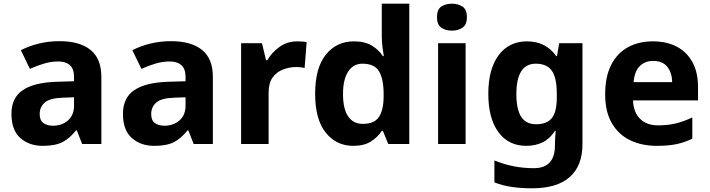

<svg xmlns="http://www.w3.org/2000/svg" viewBox="-20 -780 3844 1040"><path d="M302 -557Q412 -557 470.5 -509.5Q529 -462 529 -364V0H425L396 -74H392Q357 -30 318 -10Q279 10 211 10Q138 10 90 -32.5Q42 -75 42 -163Q42 -250 103 -291.5Q164 -333 286 -337L381 -340V-364Q381 -407 358.5 -427Q336 -447 296 -447Q256 -447 218 -435.5Q180 -424 142 -407L93 -508Q137 -531 190.5 -544Q244 -557 302 -557ZM323 -251Q251 -249 223 -225Q195 -201 195 -162Q195 -128 215 -113.5Q235 -99 267 -99Q315 -99 348 -127.5Q381 -156 381 -208V-253Z M906 -557Q1016 -557 1074.5 -509.5Q1133 -462 1133 -364V0H1029L1000 -74H996Q961 -30 922 -10Q883 10 815 10Q742 10 694 -32.5Q646 -75 646 -163Q646 -250 707 -291.5Q768 -333 890 -337L985 -340V-364Q985 -407 962.5 -427Q940 -447 900 -447Q860 -447 822 -435.5Q784 -424 746 -407L697 -508Q741 -531 794.5 -544Q848 -557 906 -557ZM927 -251Q855 -249 827 -225Q799 -201 799 -162Q799 -128 819 -113.5Q839 -99 871 -99Q919 -99 952 -127.5Q985 -156 985 -208V-253Z M1591 -556Q1602 -556 1617 -555Q1632 -554 1641 -552L1630 -412Q1623 -414 1609.5 -415.5Q1596 -417 1586 -417Q1548 -417 1513 -403.5Q1478 -390 1456.5 -360Q1435 -330 1435 -278V0H1286V-546H1399L1421 -454H1428Q1452 -496 1494 -526Q1536 -556 1591 -556Z M1893 10Q1802 10 1744.5 -61.5Q1687 -133 1687 -272Q1687 -412 1745 -484Q1803 -556 1897 -556Q1956 -556 1994 -533Q2032 -510 2054 -476H2059Q2056 -492 2052 -522.5Q2048 -553 2048 -585V-760H2197V0H2083L2054 -71H2048Q2026 -37 1989 -13.5Q1952 10 1893 10ZM1945 -109Q2007 -109 2032 -145.5Q2057 -182 2058 -255V-271Q2058 -351 2033.5 -393Q2009 -435 1943 -435Q1894 -435 1866 -392.5Q1838 -350 1838 -270Q1838 -190 1866 -149.5Q1894 -109 1945 -109Z M2502 -546V0H2353V-546ZM2428 -760Q2461 -760 2485 -744.5Q2509 -729 2509 -687Q2509 -646 2485 -630Q2461 -614 2428 -614Q2394 -614 2370.5 -630Q2347 -646 2347 -687Q2347 -729 2370.5 -744.5Q2394 -760 2428 -760Z M2835 -556Q2885 -556 2925 -536Q2965 -516 2993 -476H2997L3009 -546H3135V1Q3135 118 3066 179Q2997 240 2862 240Q2804 240 2754.5 233Q2705 226 2658 208V89Q2759 131 2871 131Q2929 131 2957.5 100Q2986 69 2986 7V-4Q2986 -21 2987.5 -39Q2989 -57 2990 -71H2986Q2958 -28 2919 -9Q2880 10 2831 10Q2734 10 2679.5 -64.5Q2625 -139 2625 -272Q2625 -406 2681 -481Q2737 -556 2835 -556ZM2882 -435Q2830 -435 2803.5 -394Q2777 -353 2777 -270Q2777 -188 2803 -147.5Q2829 -107 2884 -107Q2941 -107 2968.5 -139.5Q2996 -172 2996 -253V-271Q2996 -359 2969 -397Q2942 -435 2882 -435Z M3516 -556Q3592 -556 3646.5 -527Q3701 -498 3731 -443Q3761 -388 3761 -308V-236H3409Q3411 -173 3446.5 -137Q3482 -101 3545 -101Q3598 -101 3641 -111.5Q3684 -122 3730 -144V-29Q3690 -9 3645.5 0.5Q3601 10 3538 10Q3456 10 3393 -20.5Q3330 -51 3294 -113Q3258 -175 3258 -269Q3258 -365 3290.5 -428.5Q3323 -492 3381 -524Q3439 -556 3516 -556ZM3517 -450Q3474 -450 3445.5 -422Q3417 -394 3412 -335H3621Q3620 -385 3595 -417.5Q3570 -450 3517 -450Z"/></svg>

Font: Noto Sans Adlam Unjoined
Style: Bold
Weight: 700
Version: Version 3.001